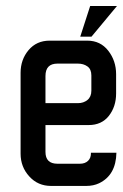

<svg xmlns="http://www.w3.org/2000/svg" viewBox="-20 -613 406 633"><path d="M365.7 -593.3 281.7 -492.2H244.6L277.3 -593.3ZM363.8 -109.4Q362.3 -35.6 306.6 -8.8Q288.1 0 264.2 0H148.4Q105 0 76.7 -31.2Q47.9 -62.5 47.9 -106.4V-373Q47.9 -416.5 74.2 -447.8Q100.6 -479 143.6 -479H267.6Q311 -479 336.9 -445.8Q362.8 -412.6 362.8 -368.2V-304.7Q362.8 -261.7 338.9 -231Q314.9 -200.7 272.5 -200.7H129.9V-112.3Q129.9 -73.2 169.4 -73.2H243.7Q260.3 -73.2 270.3 -82.8Q280.3 -92.3 279.8 -109.4ZM169.4 -403.3Q129.9 -403.3 129.9 -362.3V-272.9H236.8Q255.4 -272.9 268.3 -283.4Q281.2 -293.9 281.2 -314V-364.3Q281.2 -384.8 268.3 -394Q255.4 -403.3 236.8 -403.3Z"/></svg>

Font: Uroob
Style: Regular
Weight: 400
Designer: Hussain K H
Foundry: Swanthanthra Malayalam Computing(http://smc.org.in)
Version: Version 2.0.0+20200101